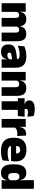

<svg xmlns="http://www.w3.org/2000/svg" viewBox="1577 -2294 730 3924"><g transform="rotate(90 1942.0 -332.0)"><path d="M646 0V-288Q646 -310 640.8 -325.8Q635.5 -341.5 623 -350Q610.5 -358.5 588.5 -358.5Q571 -358.5 557.8 -352Q544.5 -345.5 535.2 -334.8Q526 -324 521 -310.5L505.5 -383.5H520.5Q528 -418 545 -445.2Q562 -472.5 592.8 -488.5Q623.5 -504.5 672 -504.5Q724 -504.5 757.2 -484Q790.5 -463.5 806.8 -422.2Q823 -381 823 -318.5V0ZM46 0V-492.5H222L216.5 -352.5L223 -348V0ZM346 0V-288Q346 -310 340.8 -325.8Q335.5 -341.5 323 -350Q310.5 -358.5 288.5 -358.5Q271 -358.5 257.8 -352Q244.5 -345.5 235.2 -334.8Q226 -324 221 -310.5L194 -383.5H222.5Q230 -418 246.8 -445.2Q263.5 -472.5 294 -488.5Q324.5 -504.5 372 -504.5Q440.5 -504.5 475.2 -469Q510 -433.5 518.5 -366.5Q519.5 -356.5 521.2 -341Q523 -325.5 523 -314V0Z M1190.5 0 1195.5 -126 1192 -130.5V-283.5L1190.5 -301.5Q1190.5 -336 1168.2 -352.2Q1146 -368.5 1092.5 -368.5Q1044 -368.5 999.2 -357Q954.5 -345.5 913.5 -330.5L928 -465Q953 -476 983.5 -485.2Q1014 -494.5 1050 -500Q1086 -505.5 1126.5 -505.5Q1195 -505.5 1240.8 -489.8Q1286.5 -474 1313.5 -445.2Q1340.5 -416.5 1352.2 -377Q1364 -337.5 1364 -290V0ZM1038 12Q964 12 926.2 -25.8Q888.5 -63.5 888.5 -133V-145.5Q888.5 -219.5 933.8 -254.5Q979 -289.5 1078.5 -302L1204 -318L1214.5 -217L1108 -201.5Q1079 -197.5 1067.8 -187.8Q1056.5 -178 1056.5 -159V-157Q1056.5 -139.5 1068.2 -128.5Q1080 -117.5 1107.5 -117.5Q1130.5 -117.5 1147.2 -123.8Q1164 -130 1175.2 -140.5Q1186.5 -151 1193 -163.5L1218 -103.5H1189.5Q1182 -70 1165.8 -44Q1149.5 -18 1119 -3Q1088.5 12 1038 12Z M1762.5 0V-283Q1762.5 -306.5 1756.8 -323.5Q1751 -340.5 1737 -349.5Q1723 -358.5 1699 -358.5Q1680.5 -358.5 1666 -352Q1651.5 -345.5 1641.2 -334.8Q1631 -324 1625 -310.5L1598 -383.5H1626.5Q1634 -418 1651.8 -445.2Q1669.5 -472.5 1701.2 -488.5Q1733 -504.5 1782.5 -504.5Q1836.5 -504.5 1871.2 -483.5Q1906 -462.5 1922.8 -420.2Q1939.5 -378 1939.5 -313.5V0ZM1450 0V-492.5H1626L1620.5 -366L1627 -348V0Z M2210 -677Q2251.5 -677 2288 -670.8Q2324.5 -664.5 2350.5 -656L2365.5 -527Q2346.5 -531.5 2325 -534.8Q2303.5 -538 2278.5 -538Q2248.5 -538 2232.5 -532.5Q2216.5 -527 2210.8 -517Q2205 -507 2205 -493.5V-492.5Q2205 -482.5 2208.2 -475Q2211.5 -467.5 2216.5 -460.5L2103 -456.5V-473.5Q2073.5 -483 2052.8 -504.8Q2032 -526.5 2032 -562.5V-565Q2032 -619 2075.2 -648Q2118.5 -677 2210 -677ZM2049 0V-420.5H2225V0ZM1987.5 -331V-470L2127 -468.5L2193 -470H2365.5L2351 -331Z M2585 -267.5 2534 -367.5H2575.5Q2585.5 -430 2619.5 -465.2Q2653.5 -500.5 2717 -500.5Q2726.5 -500.5 2734.8 -499.5Q2743 -498.5 2751 -497L2759.5 -317Q2749.5 -319 2735.8 -320Q2722 -321 2709 -321Q2662 -321 2631 -306.8Q2600 -292.5 2585 -267.5ZM2410.5 0V-492.5H2575.5L2568.5 -329.5H2587.5V0Z M3070 13Q2928.5 13 2862.2 -48.5Q2796 -110 2796 -228.5V-267Q2796 -384.5 2858.2 -446Q2920.5 -507.5 3040 -507.5Q3119.5 -507.5 3172.5 -481.2Q3225.5 -455 3252.2 -405.8Q3279 -356.5 3279 -287V-271.5Q3279 -251.5 3277.2 -230.8Q3275.5 -210 3272 -192.5H3113.5Q3115.5 -223 3116.2 -250Q3117 -277 3117 -298.5Q3117 -324.5 3109 -342.2Q3101 -360 3084 -369.2Q3067 -378.5 3040 -378.5Q2999.5 -378.5 2981.2 -357.5Q2963 -336.5 2963 -298V-253.5L2964 -234.5V-203.5Q2964 -188 2969.5 -173.5Q2975 -159 2989.8 -147.8Q3004.5 -136.5 3031.8 -130Q3059 -123.5 3102.5 -123.5Q3147 -123.5 3189.5 -130.8Q3232 -138 3271.5 -151L3257.5 -22.5Q3223 -5.5 3175.2 3.8Q3127.5 13 3070 13ZM2889.5 -192.5V-296.5H3236.5V-192.5Z M3511.5 12Q3426.5 12 3382.8 -45.2Q3339 -102.5 3339 -217V-269.5Q3339 -386 3382.8 -445.2Q3426.5 -504.5 3516.5 -504.5Q3560.5 -504.5 3589.5 -489.5Q3618.5 -474.5 3635.2 -447.5Q3652 -420.5 3658.5 -383.5H3704L3664 -281Q3663.5 -307 3654.8 -325.2Q3646 -343.5 3629.8 -353.5Q3613.5 -363.5 3589.5 -363.5Q3554 -363.5 3535.5 -342.5Q3517 -321.5 3517 -279.5V-219Q3517 -176.5 3535.8 -155.2Q3554.5 -134 3592 -134Q3610.5 -134 3625.2 -140.5Q3640 -147 3650.5 -158.5Q3661 -170 3667 -185L3710.5 -109H3661.5Q3654.5 -75 3637.5 -47.5Q3620.5 -20 3590 -4Q3559.5 12 3511.5 12ZM3662 0 3667 -128.5 3664 -153V-350V-372.5L3662 -517V-659.5H3838V0Z"/></g></svg>

Font: Anek Odia ExtraBold
Style: Regular
Weight: 800
Designer: Yesha Goshar & Mahesh Sahu (Odia), Yesha Goshar (Latin)
Foundry: Ek Type
Version: Version 1.003